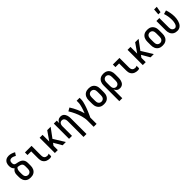

<svg xmlns="http://www.w3.org/2000/svg" viewBox="434 -2587 4632 4632"><g transform="rotate(-45 2750.0 -270.5)"><path d="M250 8Q223 8 196 3Q169 -2 145 -15Q121 -28 102.5 -48.5Q84 -69 72.5 -94Q61 -119 56.5 -146Q52 -173 52 -200V-277Q52 -299 56 -321Q60 -343 70 -363Q80 -383 95 -399Q110 -415 129 -427Q114 -438 102.5 -453.5Q91 -469 84 -487Q77 -505 74 -524Q71 -543 71 -563Q71 -586 75 -609Q79 -632 88.5 -653.5Q98 -675 114 -692.5Q130 -710 150 -721.5Q170 -733 193.5 -738Q217 -743 240 -743Q285 -743 328.5 -728.5Q372 -714 411 -692L361 -616Q348 -624 334.5 -630.5Q321 -637 307 -642.5Q293 -648 278.5 -651.5Q264 -655 249 -655Q232 -655 215.5 -648.5Q199 -642 188.5 -628.5Q178 -615 174.5 -598Q171 -581 171 -564Q171 -548 174.5 -532Q178 -516 188.5 -504Q199 -492 214.5 -486.5Q230 -481 246 -478Q262 -475 277.5 -472Q293 -469 308.5 -464.5Q324 -460 339.5 -454.5Q355 -449 368.5 -441Q382 -433 394.5 -422.5Q407 -412 416.5 -399Q426 -386 432.5 -371.5Q439 -357 442.5 -341Q446 -325 447 -309Q448 -293 448 -277V-200Q448 -173 443.5 -146Q439 -119 427.5 -94Q416 -69 397.5 -48.5Q379 -28 355 -15Q331 -2 304 3Q277 8 250 8ZM250 -80Q272 -80 292.5 -89.5Q313 -99 325.5 -117Q338 -135 342.5 -156.5Q347 -178 347 -200V-277Q347 -295 344 -313Q341 -331 331 -346Q321 -361 305 -370.5Q289 -380 271.5 -384.5Q254 -389 236 -392Q218 -395 200 -398Q186 -389 176.5 -374.5Q167 -360 162 -344Q157 -328 155 -311Q153 -294 153 -277V-200Q153 -178 157.5 -156.5Q162 -135 174.5 -117Q187 -99 207.5 -89.5Q228 -80 250 -80Z M903 8Q876 8 849.5 3.5Q823 -1 799 -12Q775 -23 755 -41.5Q735 -60 722.5 -83.5Q710 -107 705 -133.5Q700 -160 700 -187V-432H575V-520H800V-187Q800 -166 806 -145Q812 -124 826.5 -108.5Q841 -93 861.5 -86.5Q882 -80 903 -80Q918 -80 932 -84Q946 -88 958 -96V-8Q946 0 932 4Q918 8 903 8Z M1340 0 1220 -206 1176 -147V0H1076V-520H1176V-291L1335 -520H1452L1276 -282L1452 0Z M1839 215V-320Q1839 -334 1837.5 -348Q1836 -362 1832 -375.5Q1828 -389 1820.5 -401.5Q1813 -414 1802.5 -423Q1792 -432 1778 -436Q1764 -440 1750 -440Q1736 -440 1722 -436Q1708 -432 1697.5 -423Q1687 -414 1679.5 -401.5Q1672 -389 1668 -375.5Q1664 -362 1662.5 -348Q1661 -334 1661 -320V0H1560V-520H1661V-435Q1669 -455 1681 -473Q1693 -491 1710.5 -503.5Q1728 -516 1749 -522Q1770 -528 1791 -528Q1815 -528 1838.5 -520.5Q1862 -513 1879.5 -497Q1897 -481 1909 -459.5Q1921 -438 1928 -415Q1935 -392 1937.5 -368Q1940 -344 1940 -320V215Z M2185 215V0Q2185 -43 2177 -85Q2169 -127 2158 -168.5Q2147 -210 2131.5 -250Q2116 -290 2098.5 -329Q2081 -368 2060.5 -406Q2040 -444 2017 -480L2101 -528Q2128 -487 2151 -443.5Q2174 -400 2194.5 -355Q2215 -310 2232 -264Q2249 -218 2261 -170Q2275 -206 2288 -242.5Q2301 -279 2312 -316Q2323 -353 2331 -391Q2339 -429 2339 -468V-520H2440V-468Q2440 -427 2430.5 -386.5Q2421 -346 2409 -306.5Q2397 -267 2382.5 -228Q2368 -189 2352 -151Q2336 -113 2319.5 -75Q2303 -37 2285 0V215Z M2750 8Q2723 8 2696 3Q2669 -2 2645 -15Q2621 -28 2602.5 -48.5Q2584 -69 2572.5 -94Q2561 -119 2556.5 -146Q2552 -173 2552 -200V-320Q2552 -347 2556.5 -374Q2561 -401 2572.5 -426Q2584 -451 2602.5 -471.5Q2621 -492 2645 -505Q2669 -518 2696 -523Q2723 -528 2750 -528Q2777 -528 2804 -523Q2831 -518 2855 -505Q2879 -492 2897.5 -471.5Q2916 -451 2927.5 -426Q2939 -401 2943.5 -374Q2948 -347 2948 -320V-200Q2948 -173 2943.5 -146Q2939 -119 2927.5 -94Q2916 -69 2897.5 -48.5Q2879 -28 2855 -15Q2831 -2 2804 3Q2777 8 2750 8ZM2750 -80Q2772 -80 2792.5 -89.5Q2813 -99 2825.5 -117Q2838 -135 2842.5 -156.5Q2847 -178 2847 -200V-320Q2847 -342 2842.5 -363.5Q2838 -385 2825.5 -403Q2813 -421 2792.5 -430.5Q2772 -440 2750 -440Q2728 -440 2707.5 -430.5Q2687 -421 2674.5 -403Q2662 -385 2657.5 -363.5Q2653 -342 2653 -320V-200Q2653 -178 2657.5 -156.5Q2662 -135 2674.5 -117Q2687 -99 2707.5 -89.5Q2728 -80 2750 -80Z M3060 215V-320Q3060 -347 3064.5 -373.5Q3069 -400 3080 -425Q3091 -450 3109 -470.5Q3127 -491 3150.5 -504Q3174 -517 3200.5 -522.5Q3227 -528 3254 -528Q3281 -528 3307.5 -522.5Q3334 -517 3357.5 -504Q3381 -491 3399 -470.5Q3417 -450 3428 -425Q3439 -400 3443.5 -373.5Q3448 -347 3448 -320V-200Q3448 -176 3445 -151.5Q3442 -127 3435 -104Q3428 -81 3416 -59.5Q3404 -38 3385.5 -22.5Q3367 -7 3343 0.5Q3319 8 3295 8Q3273 8 3251.5 2.5Q3230 -3 3212.5 -16Q3195 -29 3182 -47.5Q3169 -66 3161 -86V215ZM3254 -80Q3276 -80 3295.5 -90Q3315 -100 3327 -118Q3339 -136 3343 -157Q3347 -178 3347 -200V-320Q3347 -342 3343 -363Q3339 -384 3327 -402Q3315 -420 3295.5 -430Q3276 -440 3254 -440Q3232 -440 3212.5 -430Q3193 -420 3181 -402Q3169 -384 3165 -363Q3161 -342 3161 -320V-200Q3161 -178 3165 -157Q3169 -136 3181 -118Q3193 -100 3212.5 -90Q3232 -80 3254 -80Z M3903 8Q3876 8 3849.5 3.5Q3823 -1 3799 -12Q3775 -23 3755 -41.5Q3735 -60 3722.5 -83.5Q3710 -107 3705 -133.5Q3700 -160 3700 -187V-432H3575V-520H3800V-187Q3800 -166 3806 -145Q3812 -124 3826.5 -108.5Q3841 -93 3861.5 -86.5Q3882 -80 3903 -80Q3918 -80 3932 -84Q3946 -88 3958 -96V-8Q3946 0 3932 4Q3918 8 3903 8Z M4340 0 4220 -206 4176 -147V0H4076V-520H4176V-291L4335 -520H4452L4276 -282L4452 0Z M4750 8Q4723 8 4696 3Q4669 -2 4645 -15Q4621 -28 4602.5 -48.5Q4584 -69 4572.5 -94Q4561 -119 4556.5 -146Q4552 -173 4552 -200V-320Q4552 -347 4556.5 -374Q4561 -401 4572.5 -426Q4584 -451 4602.5 -471.5Q4621 -492 4645 -505Q4669 -518 4696 -523Q4723 -528 4750 -528Q4777 -528 4804 -523Q4831 -518 4855 -505Q4879 -492 4897.5 -471.5Q4916 -451 4927.5 -426Q4939 -401 4943.5 -374Q4948 -347 4948 -320V-200Q4948 -173 4943.5 -146Q4939 -119 4927.5 -94Q4916 -69 4897.5 -48.5Q4879 -28 4855 -15Q4831 -2 4804 3Q4777 8 4750 8ZM4750 -80Q4772 -80 4792.5 -89.5Q4813 -99 4825.5 -117Q4838 -135 4842.5 -156.5Q4847 -178 4847 -200V-320Q4847 -342 4842.5 -363.5Q4838 -385 4825.5 -403Q4813 -421 4792.5 -430.5Q4772 -440 4750 -440Q4728 -440 4707.5 -430.5Q4687 -421 4674.5 -403Q4662 -385 4657.5 -363.5Q4653 -342 4653 -320V-200Q4653 -178 4657.5 -156.5Q4662 -135 4674.5 -117Q4687 -99 4707.5 -89.5Q4728 -80 4750 -80Z M5254 8Q5227 8 5200.5 2.5Q5174 -3 5150.5 -16Q5127 -29 5109 -49.5Q5091 -70 5080 -95Q5069 -120 5064.5 -146.5Q5060 -173 5060 -200V-520H5161V-200Q5161 -178 5165 -157Q5169 -136 5181 -118Q5193 -100 5212.5 -90Q5232 -80 5254 -80Q5269 -80 5283 -87.5Q5297 -95 5306 -107Q5315 -119 5321.5 -133Q5328 -147 5332 -162Q5336 -177 5339 -192Q5342 -207 5344 -222Q5346 -237 5346.5 -252Q5347 -267 5347 -283Q5347 -340 5337 -397Q5327 -454 5309 -509L5404 -537Q5425 -476 5436.5 -412Q5448 -348 5448 -283Q5448 -251 5444 -218.5Q5440 -186 5431.5 -154Q5423 -122 5408.5 -92.5Q5394 -63 5371.5 -39.5Q5349 -16 5318 -4Q5287 8 5254 8ZM5206 -600 5218 -756H5309L5281 -600Z"/></g></svg>

Font: Iosevka Term Semibold
Style: Regular
Weight: 600
Monospace: yes
Designer: Belleve Invis
Foundry: Belleve Invis
Version: Version 31.4.0